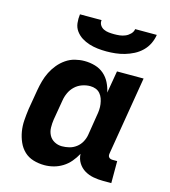

<svg xmlns="http://www.w3.org/2000/svg" viewBox="-111 -829 822 927"><g transform="rotate(15 300.0 -366.0)"><path d="M196 8Q167 8 140.5 0Q114 -8 95 -26Q76 -44 65 -69Q54 -94 49.5 -121Q45 -148 47 -176.5Q49 -205 53 -234L70 -334Q74 -357 80.5 -380.5Q87 -404 98 -426Q109 -448 125 -467.5Q141 -487 162 -501.5Q183 -516 207 -522Q231 -528 254 -528Q282 -528 307.5 -520.5Q333 -513 352 -496.5Q371 -480 382.5 -457Q394 -434 399 -409L418 -520H551L486 -129Q485 -123 485.5 -118Q486 -113 489.5 -109Q493 -105 498 -103.5Q503 -102 509 -102H531V8H490Q465 8 441 3.5Q417 -1 397 -13Q377 -25 364.5 -45Q352 -65 351 -90Q339 -68 323 -49Q307 -30 286 -17Q265 -4 242 2Q219 8 196 8ZM254 -102Q272 -102 290.5 -106.5Q309 -111 325 -123Q341 -135 350.5 -152.5Q360 -170 363 -188L379 -288Q382 -303 383 -318Q384 -333 382 -347Q380 -361 375.5 -374Q371 -387 362 -397.5Q353 -408 340 -413Q327 -418 312 -418Q292 -418 272 -411Q252 -404 236.5 -389.5Q221 -375 212 -355.5Q203 -336 200 -316L183 -216Q180 -196 180.5 -175.5Q181 -155 190 -138Q199 -121 216.5 -111.5Q234 -102 254 -102ZM343 -600Q321 -600 299 -602.5Q277 -605 256.5 -611.5Q236 -618 218.5 -629Q201 -640 188.5 -657Q176 -674 173.5 -696Q171 -718 174 -740H282Q280 -726 287 -715Q294 -704 305.5 -698.5Q317 -693 330.5 -691.5Q344 -690 358 -690Q372 -690 385.5 -691.5Q399 -693 412.5 -698.5Q426 -704 437 -715Q448 -726 450 -740H558Q555 -718 544.5 -696Q534 -674 516.5 -657Q499 -640 477.5 -629Q456 -618 433.5 -611.5Q411 -605 388 -602.5Q365 -600 343 -600Z"/></g></svg>

Font: Iosevka Extrabold Extended
Style: Italic
Weight: 800
Width: 7
Italic angle: -9°
Monospace: yes
Designer: Belleve Invis
Foundry: Belleve Invis
Version: Version 32.5.0; ttfautohint (v1.8.4)